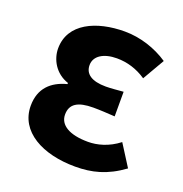

<svg xmlns="http://www.w3.org/2000/svg" viewBox="-110 -672 749 784"><g transform="rotate(20 264.0 -280.0)"><path d="M299 14C371 14 434 -1 505 -53L446 -146C401 -111 353 -99 314 -99C232 -99 188 -127 188 -172C188 -218 220 -238 287 -238C317 -238 349 -236 381 -234V-341C355 -339 328 -336 305 -336C243 -336 213 -358 213 -396C213 -436 252 -460 309 -460C354 -460 397 -447 437 -420L492 -515C437 -552 369 -574 302 -574C179 -574 69 -525 69 -416C69 -369 97 -316 155 -297V-292C89 -275 44 -234 44 -158C44 -46 157 14 299 14Z"/></g></svg>

Font: Kinto Sans
Style: Bold
Weight: 700
Designer: Authors: Ryoko NISHIZUKA  (kana & ideographs); Paul D. Hunt (Latin, Greek & Cyrillic); Wenlong ZHANG  (bopomofo); Sandol
Foundry: Adobe Systems Incorporated, ookami Inc.
Version: Version 0.001